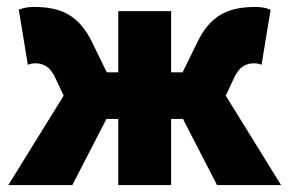

<svg xmlns="http://www.w3.org/2000/svg" viewBox="-20 -532 832 552"><path d="M4 0H188L286 -190H320V0H472V-190H506L604 0H788L629 -257L652 -306C668 -342 688 -350 712 -350C719 -350 726 -348 732 -346L758 -504C744 -510 730 -512 714 -512C636 -512 584 -488 546 -408L505 -324H472V-500H320V-324H287L246 -408C208 -488 156 -512 78 -512C62 -512 48 -510 34 -504L60 -346C66 -348 73 -350 80 -350C104 -350 124 -342 140 -306L163 -257Z"/></svg>

Font: Giro Sans Black
Style: Regular
Weight: 900
Designer: Paul D. Hunt
Foundry: Adobe Systems Incorporated
Version: Version 1.000;PS 1.0;hotconv 1.0.88;makeotf.lib2.5.647800